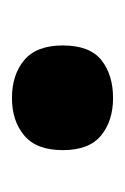

<svg xmlns="http://www.w3.org/2000/svg" viewBox="36 -515 209 321"><g transform="rotate(90 140.5 -354.5)"><path d="M56 -355Q56 -400 80.5 -419.5Q105 -439 144 -439Q182 -439 206.5 -419Q231 -399 231 -355Q231 -311 206.5 -290.5Q182 -270 144 -270Q105 -270 80.5 -290.5Q56 -311 56 -355Z"/></g></svg>

Font: Noto Sans Khmer
Style: Bold
Weight: 700
Version: Version 2.003